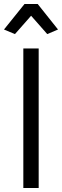

<svg xmlns="http://www.w3.org/2000/svg" viewBox="-48 -943 311 963"><path d="M75 -923 -28 -795 27 -772 108 -864 189 -772 243 -795 141 -923ZM69 -700V0H146V-700Z"/></svg>

Font: Mint Spirit
Style: Regular
Weight: 400
Designer: HARENDAL Hirwen
Foundry: Arkandis Digital Foundry.
Version: Version 1.004;FFEdit